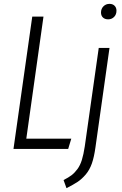

<svg xmlns="http://www.w3.org/2000/svg" viewBox="-20 -771 633 994"><path d="M540 -670.9Q522.9 -670.9 512.9 -680.4Q502.9 -689.9 502.9 -706.1Q502.9 -725.6 515.6 -738.3Q528.3 -751 546.9 -751Q563.5 -751 573.2 -741.2Q583 -731.4 583 -715.8Q583 -695.8 570.6 -683.3Q558.1 -670.9 540 -670.9ZM205.1 -685.1 116.2 -53.2H349.1L333 0H49.8L147 -685.1ZM324.2 203.1 309.1 161.1Q335 147.9 350.6 136Q366.2 124 380.6 104.7Q395 85.4 403.8 57.1Q412.6 28.8 418.9 -13.2L491.2 -522.9H546.9L474.1 -7.8Q467.3 42 455.6 75.4Q443.8 108.9 423.6 132.6Q403.3 156.2 382.1 170.4Q360.8 184.6 324.2 203.1Z"/></svg>

Font: Fira Sans Compressed Light
Style: Italic
Weight: 300
Width: 3
Italic angle: -8°
Designer: Carrois Corporate & Edenspiekermann AG
Foundry: Carrois Corporate GbR & Edenspiekermann AG
Version: Version 4.203;PS 004.203;hotconv 1.0.88;makeotf.lib2.5.64775